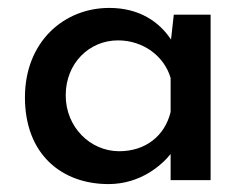

<svg xmlns="http://www.w3.org/2000/svg" viewBox="-20 -455 631 485"><path d="M254 10C334 10 388 -37 411 -66V0H512V-418H419L412 -355C383 -399 333 -435 256 -435C141 -435 43 -349 43 -209C43 -65 136 10 254 10ZM281 -73C208 -73 146 -134 146 -214C146 -296 206 -353 278 -353C342 -353 395 -313 411 -258V-172C396 -111 347 -73 281 -73Z"/></svg>

Font: Reem Kufi
Style: Regular
Weight: 400
Designer: Khaled Hosny
Version: Version 0.007